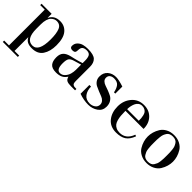

<svg xmlns="http://www.w3.org/2000/svg" viewBox="118 -1394 2506 2506"><g transform="rotate(45 1371.0 -141.0)"><path d="M12 220V195H101V-465H17V-490H203V-417H205Q245 -502 350 -502Q435 -502 487 -439Q539 -376 539 -245Q539 -131 490.5 -59Q442 13 334 12Q237 12 205 -57H203V195H289V220ZM200 -292V-210Q200 -19 318 -19Q431 -19 431 -245Q431 -354 407 -412.5Q383 -471 318 -471Q299 -471 280.5 -463.5Q262 -456 242.5 -437.5Q223 -419 211.5 -381.5Q200 -344 200 -292Z M774 -275 834 -289Q891 -303 944 -321V-363Q944 -421 928 -449Q912 -477 866 -477Q825 -477 803.5 -459.5Q782 -442 782 -396Q782 -367 770.5 -355.5Q759 -344 732 -344Q686 -344 686 -381Q686 -426 715 -454.5Q744 -483 781 -492.5Q818 -502 863 -502Q969 -502 1007.5 -464.5Q1046 -427 1046 -356V-102Q1046 -74 1049.5 -58Q1053 -42 1065 -35Q1077 -28 1088.5 -26.5Q1100 -25 1125 -25V0H1049Q1000 0 974.5 -12Q949 -24 938 -65Q910 -22 873.5 -5Q837 12 784 12Q709 12 678 -24.5Q647 -61 647 -133Q647 -194 678 -227Q709 -260 774 -275ZM944 -293 840 -262Q794 -248 777.5 -223Q761 -198 761 -134Q761 -19 826 -19Q866 -19 894.5 -50.5Q923 -82 933.5 -120.5Q944 -159 944 -197Z M1527 -471V-341H1503Q1492 -401 1464.5 -436Q1437 -471 1377 -471Q1341 -471 1317.5 -453.5Q1294 -436 1294 -402Q1294 -373 1314.5 -353.5Q1335 -334 1365 -324.5Q1395 -315 1431 -301Q1467 -287 1497 -271.5Q1527 -256 1547.5 -222Q1568 -188 1568 -140Q1568 -68 1510.5 -28Q1453 12 1379 12Q1295 12 1208 -19V-182H1238Q1239 -108 1275 -60.5Q1311 -13 1381 -13Q1423 -13 1456.5 -36.5Q1490 -60 1490 -101Q1490 -131 1470 -153Q1450 -175 1420.5 -186Q1391 -197 1356 -211.5Q1321 -226 1291.5 -240.5Q1262 -255 1242 -284Q1222 -313 1222 -353Q1222 -423 1268 -462.5Q1314 -502 1382 -502Q1432 -502 1527 -471Z M2114 -276H1780V-268Q1780 -222 1783 -188Q1786 -154 1795 -120.5Q1804 -87 1820 -66Q1836 -45 1863 -32Q1890 -19 1928 -19Q2045 -19 2091 -147L2113 -139Q2082 -55 2030 -21.5Q1978 12 1892 12Q1784 12 1725 -61Q1666 -134 1666 -245Q1666 -351 1730 -426.5Q1794 -502 1899 -502Q1995 -502 2054.5 -439.5Q2114 -377 2114 -276ZM1780 -307H1994Q1994 -335 1993 -353Q1992 -371 1986 -397Q1980 -423 1969.5 -438.5Q1959 -454 1938 -465.5Q1917 -477 1888 -477Q1858 -477 1835.5 -459.5Q1813 -442 1801.5 -414.5Q1790 -387 1785 -360Q1780 -333 1780 -307Z M2234 -162Q2222 -204 2222 -245Q2222 -286 2234 -328Q2246 -370 2271 -410.5Q2296 -451 2344 -476.5Q2392 -502 2455 -502Q2518 -502 2566 -476.5Q2614 -451 2639 -410.5Q2664 -370 2676 -328Q2688 -286 2688 -245Q2688 -204 2676 -162Q2664 -120 2639 -79.5Q2614 -39 2566 -13.5Q2518 12 2455 12Q2392 12 2344 -13.5Q2296 -39 2271 -79.5Q2246 -120 2234 -162ZM2336.5 -299.5Q2336 -280 2336 -245Q2336 -210 2336.5 -190.5Q2337 -171 2340.5 -139Q2344 -107 2351.5 -88.5Q2359 -70 2371.5 -50.5Q2384 -31 2405.5 -22Q2427 -13 2455 -13Q2483 -13 2504.5 -22Q2526 -31 2538.5 -50.5Q2551 -70 2558.5 -88.5Q2566 -107 2569.5 -139Q2573 -171 2573.5 -190.5Q2574 -210 2574 -245Q2574 -280 2573.5 -299.5Q2573 -319 2569.5 -351Q2566 -383 2558.5 -401.5Q2551 -420 2538.5 -439.5Q2526 -459 2504.5 -468Q2483 -477 2455 -477Q2427 -477 2405.5 -468Q2384 -459 2371.5 -439.5Q2359 -420 2351.5 -401.5Q2344 -383 2340.5 -351Q2337 -319 2336.5 -299.5Z"/></g></svg>

Font: Justus
Style: Oldstyle
Weight: 500
Version: Version 001.000